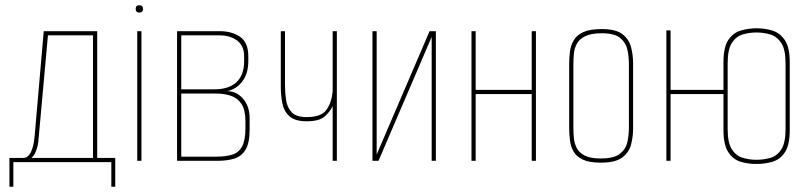

<svg xmlns="http://www.w3.org/2000/svg" viewBox="-20 -614 3094 733"><path d="M16 99V-11H71Q104 -14 112 -92L147 -495H351V-11H420V99H405V5H31V99ZM100 -11H335V-479H163L128 -92Q128 -86 126 -70.5Q124 -55 118 -38.5Q112 -22 100 -11Z M504 0V-495H520V0ZM512 -566Q498 -566 498 -580Q498 -594 512 -594Q526 -594 526 -580Q526 -566 512 -566Z M656 0V-495H819Q865 -495 896.5 -473.5Q928 -452 928 -398V-381Q928 -333 905 -303Q882 -273 847 -266Q883 -266 908 -237Q933 -208 933 -163V-120Q933 -68 917.5 -42.5Q902 -17 874.5 -8.5Q847 0 810 0ZM672 -273H798Q854 -273 883 -300.5Q912 -328 912 -380V-400Q912 -439 885.5 -459Q859 -479 819 -479H672ZM672 -16H807Q842 -16 866.5 -23.5Q891 -31 904 -54.5Q917 -78 917 -125V-150Q917 -194 902 -217Q887 -240 861 -248.5Q835 -257 803 -257H672Z M1250 0V-209Q1239 -186 1218.5 -168.5Q1198 -151 1151 -151Q1105 -151 1084 -171Q1063 -191 1057.5 -221.5Q1052 -252 1052 -282V-495H1068V-291Q1068 -262 1072 -233Q1076 -204 1093.5 -185.5Q1111 -167 1151 -167Q1206 -167 1226 -194.5Q1246 -222 1250 -265V-495H1266V0Z M1402 0V-495H1418V-24L1620 -495H1644V0H1628V-473L1425 0Z M1780 0V-495H1796V-271H2010V-495H2026V0H2010V-255H1796V0Z M2273 7Q2230 7 2205.5 -4.5Q2181 -16 2170 -35Q2159 -54 2156 -77.5Q2153 -101 2153 -124V-372Q2153 -395 2156 -418Q2159 -441 2170.5 -460.5Q2182 -480 2207 -491.5Q2232 -503 2277 -503Q2332 -503 2357 -483Q2382 -463 2389.5 -433Q2397 -403 2397 -372V-124Q2397 -93 2389.5 -63Q2382 -33 2356 -13Q2330 7 2273 7ZM2273 -9Q2325 -9 2347.5 -27.5Q2370 -46 2375.5 -73.5Q2381 -101 2381 -127V-369Q2381 -396 2375.5 -423Q2370 -450 2348.5 -468.5Q2327 -487 2277 -487Q2237 -487 2214.5 -476Q2192 -465 2182.5 -447.5Q2173 -430 2171 -409.5Q2169 -389 2169 -369V-127Q2169 -107 2171 -86.5Q2173 -66 2182 -48.5Q2191 -31 2212.5 -20Q2234 -9 2273 -9Z M2524 0V-498H2540V-271H2742V-376Q2742 -434 2760.5 -461.5Q2779 -489 2808.5 -497.5Q2838 -506 2869 -506Q2901 -506 2929.5 -497Q2958 -488 2976.5 -460.5Q2995 -433 2995 -376V-118Q2995 -60 2976.5 -32.5Q2958 -5 2929 3.5Q2900 12 2867 12Q2836 12 2807.5 3.5Q2779 -5 2760.5 -33Q2742 -61 2742 -118V-255H2540V0ZM2868 -4Q2896 -4 2921.5 -11.5Q2947 -19 2963 -44Q2979 -69 2979 -121V-373Q2979 -425 2962.5 -450Q2946 -475 2920.5 -482.5Q2895 -490 2868 -490Q2841 -490 2815.5 -482.5Q2790 -475 2774 -450Q2758 -425 2758 -373V-121Q2758 -69 2774 -44Q2790 -19 2815.5 -11.5Q2841 -4 2868 -4Z"/></svg>

Font: Alumni Sans Pinstripe
Style: Regular
Weight: 400
Designer: Robert E. Leuschke
Foundry: Robert E. Leuschke
Version: Version 1.010; ttfautohint (v1.8.4.7-5d5b)